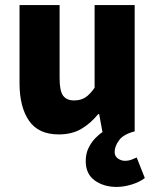

<svg xmlns="http://www.w3.org/2000/svg" viewBox="-20 -518 613 757"><path d="M440 219Q389 219 353.5 193.5Q318 168 318 117Q318 88 329 65.5Q340 43 355.5 27Q371 11 384 3L371 -68H367Q337 -31 300 -9.5Q263 12 212 12Q131 12 94 -42.5Q57 -97 57 -190V-498H215V-210Q215 -159 229 -140.5Q243 -122 272 -122Q298 -122 316 -133.5Q334 -145 353 -172V-498H511V0Q467 11 449.5 35Q432 59 432 81Q432 98 445 107Q458 116 472 116Q487 116 498.5 111.5Q510 107 519 103L551 184Q530 200 499 209.5Q468 219 440 219Z"/></svg>

Font: Mada ExtraBold
Style: Regular
Weight: 800
Designer: Khaled Hosny
Version: Version 1.5